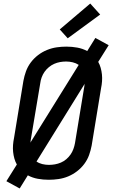

<svg xmlns="http://www.w3.org/2000/svg" viewBox="-20 -1006 640 1083"><path d="M91 57 16 16 75 -78Q66 -94 61 -112Q56 -130 54 -149Q52 -168 53.5 -188Q55 -208 59 -227L112 -550Q117 -577 126.5 -603.5Q136 -630 153.5 -653.5Q171 -677 194.5 -695Q218 -713 245 -724Q272 -735 299.5 -739Q327 -743 354 -743Q386 -743 416 -737.5Q446 -732 472 -718L518 -792L593 -751L534 -657Q543 -641 548 -623Q553 -605 555 -586Q557 -567 555.5 -547Q554 -527 550 -508L497 -185Q492 -158 482.5 -131.5Q473 -105 455.5 -81.5Q438 -58 414.5 -40Q391 -22 364.5 -11Q338 0 310 4Q282 8 255 8Q223 8 193 2.5Q163 -3 137 -17ZM151 -201 424 -640Q409 -650 390.5 -654.5Q372 -659 353 -659Q336 -659 319 -656Q302 -653 286 -646Q270 -639 255.5 -627Q241 -615 231 -600.5Q221 -586 215 -569.5Q209 -553 207 -536L153 -214Q153 -210 152.5 -207Q152 -204 151 -201ZM256 -76Q273 -76 290 -79Q307 -82 323.5 -89Q340 -96 354 -108Q368 -120 378 -134.5Q388 -149 394 -165.5Q400 -182 403 -199L456 -521Q456 -525 456.5 -528Q457 -531 458 -534L186 -95Q200 -85 218.5 -80.5Q237 -76 256 -76ZM362 -790 317 -840 489 -986 545 -924Z"/></svg>

Font: Iosevka SS04 Medium Extended
Style: Italic
Weight: 500
Width: 7
Italic angle: -9°
Monospace: yes
Designer: Belleve Invis
Foundry: Belleve Invis
Version: Version 19.0.0; ttfautohint (v1.8.4)